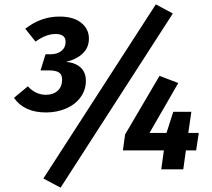

<svg xmlns="http://www.w3.org/2000/svg" viewBox="-20 -777 974 881"><path d="M388 -600Q388 -559 360 -532Q332 -505 283 -493Q324 -490 349 -468Q374 -446 374 -406Q374 -364 349.5 -330.5Q325 -297 283 -279Q241 -261 191 -261Q91 -261 44 -328L108 -381Q143 -342 191 -342Q224 -342 244.5 -360.5Q265 -379 265 -412Q265 -435 250.5 -444.5Q236 -454 204 -454H166L189 -528H212Q243 -528 262 -543.5Q281 -559 281 -585Q281 -621 235 -621Q191 -621 143 -586L96 -645Q167 -701 253 -701Q317 -701 352.5 -672.5Q388 -644 388 -600ZM773 -715 258 84 179 42 695 -757ZM880 -87H833L821 0H720L732 -87H544L554 -160L712 -429L798 -396L666 -167H744L775 -264H858L844 -167H892Z"/></svg>

Font: Fira Sans SemiBold
Style: Italic
Weight: 600
Italic angle: -8°
Designer: bBox Type GmbH & Carrois Corporate GbR & Edenspiekermann AG
Foundry: bBox Type GmbH & Carrois Corporate GbR & Edenspiekermann AG
Version: Version 4.301